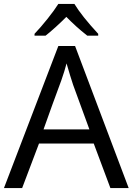

<svg xmlns="http://www.w3.org/2000/svg" viewBox="-20 -949 670 969"><path d="M537.1 0 453.1 -224.6H176.8L91.8 0H0L274.4 -716.8H358.9L629.4 0ZM431.2 -295.9 349.1 -520.5Q335.9 -559.6 315.9 -628.9Q306.2 -591.3 290 -544.9Q243.7 -420.4 199.7 -295.9ZM274.4 -929.2H355.5Q392.1 -868.7 475.6 -778.3V-769H420.4Q387.2 -795.4 365.7 -814.9Q331.5 -846.2 314.9 -863.8Q290.5 -839.4 262.2 -813.5Q228 -782.7 210 -769H154.3V-778.3Q185.5 -811 220.2 -854.5Q254.9 -897.9 274.4 -929.2Z"/></svg>

Font: Viking Open Sans
Style: Regular
Weight: 400
Foundry: Ascender Corporation
Version: Version 2.001